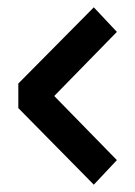

<svg xmlns="http://www.w3.org/2000/svg" viewBox="-20 -534 368 524"><path d="M236 -30 30 -239V-306L236 -514L299 -447L128 -272L299 -97Z"/></svg>

Font: Medium
Style: Regular
Weight: 500
Designer: Fernando Haro
Foundry: deFharo
Version: Version 1.787